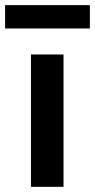

<svg xmlns="http://www.w3.org/2000/svg" viewBox="-49 -723 368 743"><path d="M70.8 0V-512.2H196.8V0ZM-29.3 -612.8V-703.1H298.8V-612.8Z"/></svg>

Font: Clear Sans
Style: Bold
Weight: 700
Foundry: Intel Corporation
Version: Version 1.00